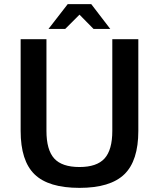

<svg xmlns="http://www.w3.org/2000/svg" viewBox="-20 -890 770 930"><path d="M80 -256V-700H205V-256Q205 -164 242.5 -122.5Q280 -81 365 -81Q449 -81 486.5 -122.5Q524 -164 524 -256V-700H650V-256Q650 -111 582 -45.5Q514 20 365 20Q215 20 147.5 -45.5Q80 -111 80 -256ZM514 -750H433L365 -819L296 -750H215L308 -870H422Z"/></svg>

Font: Fivo Sans Med
Style: Regular
Weight: 450
Designer: Alexander Slobzheninov
Foundry: Alexander Slobzheninov
Version: 1.0